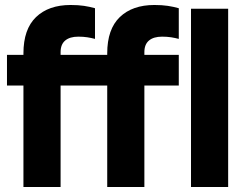

<svg xmlns="http://www.w3.org/2000/svg" viewBox="-20 -750 988 770"><path d="M410 0V-536Q410 -633 460.5 -681.5Q511 -730 599 -730Q630 -730 653 -726.5Q676 -723 697 -717V-594Q682 -598 666 -600.5Q650 -603 630 -603Q596 -603 577.5 -587.5Q559 -572 559 -541V0ZM74 0V-536Q74 -633 124.5 -681.5Q175 -730 263 -730Q294 -730 317 -726.5Q340 -723 361 -717V-594Q346 -598 330 -600.5Q314 -603 294 -603Q260 -603 241.5 -587.5Q223 -572 223 -541V0ZM8 -407V-530H697V-407ZM746 0V-715H895V0Z"/></svg>

Font: Radio Canada Big
Style: Regular
Weight: 400
Designer: Étienne Aubert Bonn
Foundry: Coppers and Brasses
Version: Version 1.001